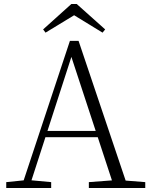

<svg xmlns="http://www.w3.org/2000/svg" viewBox="-20 -933 747 953"><path d="M361 -913H334L194 -787L206 -771L372 -872H324L489 -771L502 -787ZM11 0H234V-29L126 -39H109L11 -29ZM85 0H124L340 -668L344 -682H324L548 0H616L370 -730H327ZM192 -252H495L493 -283H194ZM421 0H701V-29L574 -39H554L421 -29Z"/></svg>

Font: Source Han Serif TW VF
Style: Regular
Weight: 250
Designer: Ryoko NISHIZUKA 西塚涼子 (kana & ideographs); Frank Grießhammer (Latin, Greek & Cyrillic); Wenlong ZHANG 张文龙 (bopomofo); San
Foundry: Adobe
Version: Version 2.002;hotconv 1.1.0;makeotfexe 2.6.0